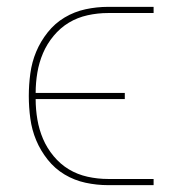

<svg xmlns="http://www.w3.org/2000/svg" viewBox="-20 -540 540 560"><path d="M295 0Q262 0 229.5 -7Q197 -14 168.5 -31Q140 -48 119 -74.5Q98 -101 85.5 -131Q73 -161 68.5 -194Q64 -227 64 -260Q64 -293 68.5 -326Q73 -359 85.5 -389Q98 -419 119 -445.5Q140 -472 168.5 -489Q197 -506 229.5 -513Q262 -520 295 -520H428V-502H295Q265 -502 235.5 -495.5Q206 -489 181 -474Q156 -459 136.5 -435.5Q117 -412 105.5 -385Q94 -358 89 -328.5Q84 -299 84 -269H344V-251H84Q84 -221 89 -191.5Q94 -162 105.5 -135Q117 -108 136.5 -84.5Q156 -61 181 -46Q206 -31 235.5 -24.5Q265 -18 295 -18H428V0Z"/></svg>

Font: Iosevka SS18 Thin
Style: Regular
Weight: 100
Monospace: yes
Designer: Belleve Invis
Foundry: Belleve Invis
Version: Version 25.1.1; ttfautohint (v1.8.4)